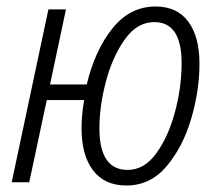

<svg xmlns="http://www.w3.org/2000/svg" viewBox="-20 -561 671 591"><path d="M369 10Q443 10 493 -49.5Q543 -109 568.5 -195.5Q594 -282 594 -365Q594 -448 559.5 -494.5Q525 -541 459 -541Q380 -541 326 -473.5Q272 -406 247 -301H134L183 -532H129L16 0H70L124 -253H239Q231 -208 231 -166Q231 -83 266.5 -36.5Q302 10 369 10ZM373 -38Q286 -38 286 -166Q286 -234 306 -310Q326 -386 364 -439.5Q402 -493 455 -493Q539 -493 539 -367Q539 -292 518.5 -216Q498 -140 461 -89Q424 -38 373 -38Z"/></svg>

Font: Noto Sans Display SemiCondensed Light
Style: Italic
Weight: 300
Width: 4
Italic angle: -12°
Designer: Monotype Design Team
Foundry: Monotype Imaging Inc.
Version: Version 1.900